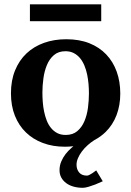

<svg xmlns="http://www.w3.org/2000/svg" viewBox="-20 -687 624 915"><path d="M553.2 -241.2Q553.2 -185.1 535.4 -138.4Q517.6 -91.8 483.4 -58.1Q460 -35.2 429.2 -19Q412.6 -8.3 398.9 3.9Q381.8 19 369.9 35.2Q357.9 51.3 351.3 67.4Q344.7 83.5 344.7 98.1Q344.7 120.1 357.2 135Q369.6 149.9 394.5 149.9Q399.4 149.9 406 146.5Q412.6 143.1 419.2 138.9Q425.8 134.8 430.9 130.6Q436 126.5 438.5 125L469.7 176.8Q451.2 185.5 433.6 192.4Q418.5 198.2 402.1 203.1Q385.7 208 374.5 208Q351.1 208 330.8 202.4Q310.5 196.8 295.7 185.8Q280.8 174.8 272.2 159.4Q263.7 144 263.7 124Q263.7 102.1 272 82.5Q280.3 63 292.7 47.1Q305.2 31.2 319.3 19Q324.7 14.2 329.6 9.8Q310.1 12.2 289.1 12.2Q231.9 12.2 184.8 -5.4Q137.7 -22.9 103.8 -55.7Q69.8 -88.4 51 -135.5Q32.2 -182.6 32.2 -242.2Q32.2 -303.7 51.8 -351.6Q71.3 -399.4 106.2 -432.4Q141.1 -465.3 189.5 -482.7Q237.8 -500 295.9 -500Q357.9 -500 405.8 -481Q453.6 -461.9 486.3 -427.5Q519 -393.1 536.1 -345.7Q553.2 -298.3 553.2 -241.2ZM403.8 -242.2Q403.8 -263.2 401.9 -286.4Q399.9 -309.6 395.3 -332Q390.6 -354.5 382.3 -374.5Q374 -394.5 361.6 -409.7Q349.1 -424.8 332 -433.8Q314.9 -442.9 292 -442.9Q258.3 -442.9 236.8 -424.3Q215.3 -405.8 203.4 -376.7Q191.4 -347.7 186.8 -313Q182.1 -278.3 182.1 -246.1Q182.1 -224.6 183.8 -201.2Q185.5 -177.7 190.2 -155.3Q194.8 -132.8 202.6 -112.8Q210.4 -92.8 222.9 -77.4Q235.4 -62 252.4 -53Q269.5 -43.9 293 -43.9Q327.1 -43.9 348.6 -62.3Q370.1 -80.6 382.3 -109.4Q394.5 -138.2 399.2 -173.3Q403.8 -208.5 403.8 -242.2ZM122.6 -585.9V-666.5H462.4V-585.9Z"/></svg>

Font: Charis SIL
Style: Bold
Weight: 700
Foundry: SIL International
Version: Version 4.112